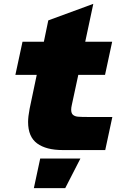

<svg xmlns="http://www.w3.org/2000/svg" viewBox="-20 -780 690 998"><path d="M126 -146Q126 -173 134 -215L171 -391H60L97 -563H208L231 -674L465 -760L423 -563H563L526 -391H387L353 -233Q350 -220 350 -210Q350 -191 359.5 -183Q369 -175 384.5 -173.5Q400 -172 432 -172H564L527 0H306Q220 0 173 -34.5Q126 -69 126 -146ZM189 44H398L319 198H156Z"/></svg>

Font: Azeret Mono Black
Style: Italic
Weight: 900
Italic angle: -12°
Designer: Martin Vácha
Foundry: Displaay
Version: Version 1.000; Glyphs 3.0.3, build 3074